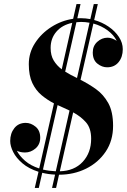

<svg xmlns="http://www.w3.org/2000/svg" viewBox="-20 -850 628 950"><path d="M358.5 -830H378.5L362.5 -759.5Q371 -760 379.5 -760Q403 -760 427 -755.5L444 -830H464L446 -751Q485.5 -740 517.5 -718Q549.5 -696 568.5 -667Q587.5 -638 587.5 -606.5Q587.5 -568 566.8 -542.5Q546 -517 510 -517Q484.5 -517 461.8 -535.2Q439 -553.5 439 -590.5Q439 -623 461.5 -643.2Q484 -663.5 512.5 -663.5Q524 -663.5 535.8 -659Q547.5 -654.5 557.5 -648Q543.5 -676.5 512.8 -699.5Q482 -722.5 442 -733.5L378.5 -455Q418.5 -435 455.2 -408.8Q492 -382.5 515.8 -339.8Q539.5 -297 539.5 -227.5Q539.5 -154 503 -99.8Q466.5 -45.5 405.8 -15.5Q345 14.5 272.5 14.5H272L257.5 80H237.5L252.5 14Q219 12.5 189 5L172 80H152L170.5 0Q122 -15.5 91 -42Q60 -68.5 45.2 -98Q30.5 -127.5 30.5 -152.5Q30.5 -190 51 -216Q71.5 -242 107.5 -242Q133 -242 156 -223.2Q179 -204.5 179 -168.5Q179 -135.5 155.8 -115.5Q132.5 -95.5 104 -95.5Q81 -95.5 63.5 -104Q76.5 -78.5 103.8 -54.5Q131 -30.5 174 -16.5L247 -338.5Q214 -355.5 185.8 -379Q157.5 -402.5 140 -439.2Q122.5 -476 122.5 -532.5Q122.5 -589.5 153.5 -637.2Q184.5 -685 234.5 -716.8Q284.5 -748.5 342 -757ZM381 -741.5Q369.5 -741.5 358 -740L302.5 -495.5Q316 -487 330.8 -479.2Q345.5 -471.5 361 -464L423 -737.5Q402 -741.5 381 -741.5ZM230.5 -613Q230.5 -575.5 245.8 -550.5Q261 -525.5 285.5 -507L337.5 -737Q287.5 -726.5 259 -693.2Q230.5 -660 230.5 -613ZM192.5 -11Q222.5 -4 256 -2.5L324 -303Q310 -310 295 -316.5Q280 -323 265 -330ZM431 -163.5Q431 -216 405.2 -245Q379.5 -274 342 -294L276 -2.5Q348 -4.5 389.5 -49.5Q431 -94.5 431 -163.5Z"/></svg>

Font: Bodoni* 11pt Medium
Style: Italic
Weight: 500
Italic angle: -13°
Version: Version 2.3